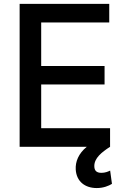

<svg xmlns="http://www.w3.org/2000/svg" viewBox="-20 -747 643 977"><path d="M79.9 0H421.5C379.3 34.4 362.9 76 365.4 116.1C369.3 176.8 412.6 209.9 472.3 209.9C507.1 209.9 533.4 198.5 549.7 188.6L540.5 121.1C530.9 125.7 515.6 132.5 496.1 132.5C469.5 132.5 459.9 119.7 459.9 97.7C459.9 57.9 496.8 27.7 540.1 0V-94.5H189.6V-317.1H512.1V-411.2H189.6V-632.8H535.9V-727.3H79.9Z"/></svg>

Font: Margiela Sans Medium
Style: Regular
Weight: 500
Designer: Stefan Endress, Andreas Faust
Version: Version 1.100;FEAKit 1.0